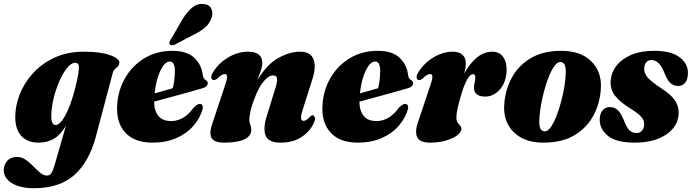

<svg xmlns="http://www.w3.org/2000/svg" viewBox="-68 -724 3561 988"><path d="M425 -20Q390 110 313.8 177.2Q237.5 244.5 107.5 244.5Q35.5 244.5 -6.5 218.8Q-48.5 193 -48.5 152Q-48.5 124 -30.8 103.8Q-13 83.5 18.5 83.5Q43.5 83.5 64.2 98Q85 112.5 103.2 131.5Q121.5 150.5 138.8 165Q156 179.5 174.5 179.5Q188 179.5 196.8 166Q205.5 152.5 215 118.5L271.5 -78Q245 -31.5 210.8 -10.8Q176.5 10 130 10Q73.5 10 42 -24Q10.5 -58 10.5 -122Q10.5 -179.5 33.5 -238.5Q56.5 -297.5 101.8 -347.2Q147 -397 212.8 -427.5Q278.5 -458 364 -458Q450.5 -458 499.8 -439.8Q549 -421.5 546 -399.5Q544.5 -387 537.8 -381.2Q531 -375.5 523.2 -368.5Q515.5 -361.5 511.5 -346ZM196 -127Q196 -100.5 202.2 -90.5Q208.5 -80.5 217 -80.5Q238 -80.5 260.2 -116.5Q282.5 -152.5 302 -212Q321.5 -271.5 334.5 -342Q339.5 -369.5 337.2 -385.2Q335 -401 319 -401Q298.5 -401 276.8 -374Q255 -347 236.8 -304.5Q218.5 -262 207.2 -214.8Q196 -167.5 196 -127Z M975.5 -165Q962 -116.5 927.5 -76.8Q893 -37 839.5 -13.5Q786 10 716.5 10Q623.5 10 576.2 -42.2Q529 -94.5 535 -183.5Q539.5 -260.5 576.5 -323.8Q613.5 -387 676 -424.8Q738.5 -462.5 819.5 -462.5Q895 -462.5 932.5 -426Q970 -389.5 975.5 -337.5Q978.5 -317.5 991.5 -311.5Q1001 -305.5 1001 -295.5Q1001 -287.5 994.8 -280.8Q988.5 -274 971 -269Q950 -262.5 908 -251Q866 -239.5 816.8 -226Q767.5 -212.5 725 -201Q725.5 -153.5 747.2 -127.2Q769 -101 813 -101Q844.5 -101 873.8 -117.8Q903 -134.5 927.5 -169Q950.5 -193 964.5 -189Q972 -186.5 974.2 -179.8Q976.5 -173 975.5 -165ZM805.5 -407.5Q780.5 -407.5 758 -361.8Q735.5 -316 727.5 -243.5Q752.5 -250.5 777.2 -257.5Q802 -264.5 821 -270Q831 -306 832 -358Q832 -407.5 805.5 -407.5ZM871.5 -625.5Q895 -664 921.5 -685.5Q948 -707 979.5 -703.5Q1010 -700.5 1019.8 -678.2Q1029.5 -656 1020.5 -632Q1010.5 -603 988.5 -583.5Q966.5 -564 932.5 -547.5L831.5 -494.5Q823.5 -491 816 -491.2Q808.5 -491.5 805 -496.5Q801.5 -502.5 804.5 -509.5Q807.5 -516.5 813 -524.5Z M1033 -312Q1021.5 -312 1019.5 -324Q1017.5 -336 1027.5 -351Q1056 -398.5 1105.8 -428.2Q1155.5 -458 1208 -458Q1281.5 -458 1281.5 -400Q1281.5 -381 1273.2 -357.8Q1265 -334.5 1256 -311Q1306.5 -394.5 1365.2 -426.2Q1424 -458 1475 -458Q1531.5 -458 1545.8 -417.5Q1560 -377 1538.5 -313.5L1490 -160.5Q1479.5 -128 1481.2 -115Q1483 -102 1494.5 -102Q1508 -102 1528 -124Q1535 -131 1540 -131Q1548.5 -131 1552 -119.5Q1555.5 -108 1545 -87Q1524.5 -45 1481.5 -17.5Q1438.5 10 1376.5 10Q1312 10 1298.5 -27.2Q1285 -64.5 1304.5 -126L1350 -273.5Q1360 -306 1357.5 -321Q1355 -336 1337 -336Q1315.5 -336 1289.5 -306.2Q1263.5 -276.5 1240 -213Q1226.5 -178 1220.8 -151.5Q1215 -125 1215 -108.5Q1215 -94 1220 -82.5Q1225 -71 1225 -55.5Q1225 -24.5 1190 -7.2Q1155 10 1086.5 10Q1031 10 1019.2 -16.8Q1007.5 -43.5 1027.5 -97L1090.5 -286.5Q1101.5 -318 1100.5 -330.5Q1099.5 -343 1088.5 -343Q1081 -343 1072 -337.8Q1063 -332.5 1047.5 -317.5Q1039 -312 1033 -312Z M2032 -165Q2018.5 -116.5 1984 -76.8Q1949.5 -37 1896 -13.5Q1842.5 10 1773 10Q1680 10 1632.8 -42.2Q1585.5 -94.5 1591.5 -183.5Q1596 -260.5 1633 -323.8Q1670 -387 1732.5 -424.8Q1795 -462.5 1876 -462.5Q1951.5 -462.5 1989 -426Q2026.5 -389.5 2032 -337.5Q2035 -317.5 2048 -311.5Q2057.5 -305.5 2057.5 -295.5Q2057.5 -287.5 2051.2 -280.8Q2045 -274 2027.5 -269Q2006.5 -262.5 1964.5 -251Q1922.5 -239.5 1873.2 -226Q1824 -212.5 1781.5 -201Q1782 -153.5 1803.8 -127.2Q1825.5 -101 1869.5 -101Q1901 -101 1930.2 -117.8Q1959.5 -134.5 1984 -169Q2007 -193 2021 -189Q2028.5 -186.5 2030.8 -179.8Q2033 -173 2032 -165ZM1862 -407.5Q1837 -407.5 1814.5 -361.8Q1792 -316 1784 -243.5Q1809 -250.5 1833.8 -257.5Q1858.5 -264.5 1877.5 -270Q1887.5 -306 1888.5 -358Q1888.5 -407.5 1862 -407.5Z M2089.5 -312Q2078.5 -312 2076.2 -323.5Q2074 -335 2084 -351Q2112.5 -398 2161.5 -428Q2210.5 -458 2262.5 -458Q2296 -458 2312.5 -441.5Q2329 -425 2329 -399Q2329 -386.5 2326.8 -373Q2324.5 -359.5 2321 -345.5Q2383 -458 2466 -458Q2503.5 -458 2522.8 -428.5Q2542 -399 2538.5 -353Q2534 -295 2501.8 -261Q2469.5 -227 2429 -227Q2371 -227 2371 -273.5Q2371 -287 2374.5 -299.8Q2378 -312.5 2378 -325.5Q2378 -342.5 2365.5 -342.5Q2352 -342.5 2336 -315Q2320 -287.5 2303 -228.5Q2292 -191 2286.2 -164.2Q2280.5 -137.5 2280.5 -118Q2280.5 -103 2287 -93.5Q2293.5 -84 2300 -77Q2306.5 -70 2306.5 -61.5Q2306.5 -44.5 2285 -28Q2263.5 -11.5 2227 -0.8Q2190.5 10 2145 10Q2090.5 10 2078 -20Q2065.5 -50 2085.5 -102.5L2147 -286.5Q2158 -318 2157 -330.5Q2156 -343 2145 -343Q2137.5 -343 2128.5 -337.8Q2119.5 -332.5 2104 -317.5Q2096 -312 2089.5 -312Z M2820.5 -462.5Q2920 -462.5 2974.2 -409Q3028.5 -355.5 3024 -271Q3020.5 -196.5 2987.2 -132.5Q2954 -68.5 2889.8 -29.2Q2825.5 10 2727.5 10Q2663 10 2616.8 -14.2Q2570.5 -38.5 2547 -81.8Q2523.5 -125 2526.5 -181.5Q2530.5 -257.5 2564 -321.2Q2597.5 -385 2661.5 -423.8Q2725.5 -462.5 2820.5 -462.5ZM2735.5 -48Q2750.5 -48 2765.8 -69.2Q2781 -90.5 2794.8 -125.2Q2808.5 -160 2819.5 -201Q2830.5 -242 2836.8 -281.8Q2843 -321.5 2843.5 -352Q2843.5 -383 2835.5 -394Q2827.5 -405 2815 -405Q2799.5 -405 2784.2 -383.5Q2769 -362 2755.2 -327.2Q2741.5 -292.5 2730.8 -251.5Q2720 -210.5 2713.8 -170.8Q2707.5 -131 2707 -100.5Q2707 -69.5 2715 -58.8Q2723 -48 2735.5 -48Z M3208.5 -39.5Q3225.5 -39.5 3236 -52.2Q3246.5 -65 3247 -84.5Q3247 -105 3232 -122.5Q3217 -140 3176 -165.5Q3121 -199.5 3095.8 -232.8Q3070.5 -266 3074.5 -312Q3078.5 -353.5 3105.5 -387.5Q3132.5 -421.5 3181 -442Q3229.5 -462.5 3298 -462.5Q3384 -462.5 3427.5 -430.5Q3471 -398.5 3472 -351.5Q3472.5 -318 3458.8 -299.8Q3445 -281.5 3422 -281.5Q3398 -281.5 3380.8 -297.5Q3363.5 -313.5 3348.5 -355Q3323.5 -415 3283.5 -415Q3267 -415 3257 -402.5Q3247 -390 3247 -369.5Q3246.5 -347 3264 -326Q3281.5 -305 3331.5 -272Q3392.5 -233 3411.2 -197.2Q3430 -161.5 3422 -120Q3411 -62 3351 -26Q3291 10 3198 10Q3103 10 3060.5 -24.8Q3018 -59.5 3018 -107.5Q3018 -137 3031.8 -155Q3045.5 -173 3071 -173Q3097 -173 3114 -154.2Q3131 -135.5 3145.5 -97Q3158.5 -64 3172.8 -51.8Q3187 -39.5 3208.5 -39.5Z"/></svg>

Font: Fraunces 144pt Soft Black
Style: Italic
Weight: 900
Italic angle: -16°
Version: Version 1.000;[b76b70a41]